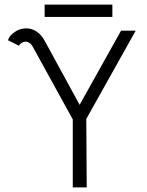

<svg xmlns="http://www.w3.org/2000/svg" viewBox="-20 -819 641 839"><path d="M91 -637Q84 -637 77 -633Q66 -627 63 -619L15 -643Q22 -667 52 -684Q71 -695 95 -695Q119 -695 139.5 -681.5Q160 -668 174 -643L328 -361L509 -685H573L357 -299L359 0H298V-297L123 -615Q118 -625 109.5 -631Q101 -637 91 -637ZM175 -799H471V-745H175Z"/></svg>

Font: Bellota
Style: Regular
Weight: 400
Designer: Kemie Guaida
Foundry: Kemie Guaida
Version: Version 4.001